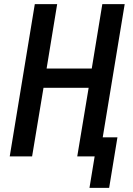

<svg xmlns="http://www.w3.org/2000/svg" viewBox="-20 -755 640 927"><path d="M412 152 437 0H353L408 -331H190L135 0H27L148 -735H256L205 -424H423L474 -735H582L476 -92H547L507 152Z"/></svg>

Font: Iosevka SmBd Ex Obl
Style: Regular
Weight: 600
Width: 7
Italic angle: -9°
Monospace: yes
Designer: Belleve Invis
Foundry: Belleve Invis
Version: Version 32.5.0; ttfautohint (v1.8.4)